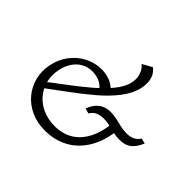

<svg xmlns="http://www.w3.org/2000/svg" viewBox="-160 -895 1105 1105"><g transform="rotate(45 392.0 -343.0)"><path d="M325 6Q261 6 210.5 -17.5Q160 -41 127 -81Q94 -121 81 -172Q68 -223 79 -278Q91 -337 124 -381Q157 -425 205 -450Q253 -475 307 -475Q342 -475 373.5 -463.5Q405 -452 430 -425L380 -382Q360 -409 332.5 -419Q305 -429 280 -429Q242 -429 212.5 -412.5Q183 -396 163.5 -366.5Q144 -337 136 -299Q125 -249 136 -204.5Q147 -160 176 -125.5Q205 -91 249 -71.5Q293 -52 347 -52Q410 -52 457 -80Q504 -108 533.5 -163.5Q563 -219 572 -302L621 -298Q612 -200 571.5 -131.5Q531 -63 467.5 -28.5Q404 6 325 6ZM132 -150 111 -180Q164 -222 224.5 -267Q285 -312 340 -358.5Q395 -405 434.5 -452.5Q474 -500 484 -547Q488 -565 486 -585Q484 -605 475 -624.5Q466 -644 448 -659L507 -692Q531 -673 540 -650Q549 -627 549 -604Q549 -581 545 -562Q532 -504 489.5 -449.5Q447 -395 386.5 -344Q326 -293 259.5 -244.5Q193 -196 132 -150ZM433 -241 401 -250Q413 -281 430 -300.5Q447 -320 469 -329Q491 -338 517 -338Q543 -338 568 -332.5Q593 -327 618 -321Q643 -315 669 -315Q697 -315 717.5 -324.5Q738 -334 752 -356L784 -348Q767 -305 739.5 -282.5Q712 -260 666 -260Q638 -260 613 -266Q588 -272 565 -277.5Q542 -283 516 -283Q488 -283 467 -273.5Q446 -264 433 -241Z"/></g></svg>

Font: Ysabeau Infant
Style: Italic
Weight: 400
Italic angle: -12°
Designer: Christian Thalmann (Catharsis Fonts)
Version: Version 2.001;gftools[0.9.30]; featfreeze: ss01,ss02,lnum